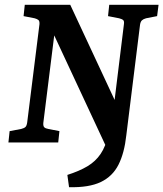

<svg xmlns="http://www.w3.org/2000/svg" viewBox="-20 -592 679 798"><path d="M505 -30Q497 44 472.5 92.5Q448 141 399 164.5Q350 188 267 186L260 135Q310 119 343.5 99Q377 79 398 48Q419 17 430 -31L431 39L189 -480L210 -482L160 -81Q159 -68 164 -63Q169 -58 181 -56L227 -47L222 0H15L20 -47L68 -56Q80 -59 85.5 -64Q91 -69 93 -83L144 -491Q145 -504 140 -508.5Q135 -513 124 -516L78 -525L83 -572H272L480 -126L449 -117L495 -491Q497 -504 492 -508.5Q487 -513 475 -516L429 -525L434 -572H639L633 -525L587 -516Q576 -513 570 -507.5Q564 -502 562 -489Z"/></svg>

Font: Rasa SemiBold
Style: Italic
Weight: 600
Italic angle: -7.10001°
Designer: Anna Giedrys (Yrsa+Rasa design), David Brezina (Yrsa art-direction, Rasa art-direction, design)
Foundry: Rosetta Type Foundry
Version: Version 2.004